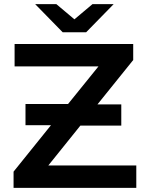

<svg xmlns="http://www.w3.org/2000/svg" viewBox="-20 -914 713 934"><path d="M643 -109V0H46V-79L228 -305H104V-408H311L459 -591H51V-700H628V-622L454 -406H570V-303H371L215 -109ZM533 -894 399 -757H285L151 -894H254L342 -820L430 -894Z"/></svg>

Font: Montserrat Alternates SemiBold
Style: Regular
Weight: 600
Designer: Julieta Ulanovsky
Foundry: Julieta Ulanovsky
Version: Version 7.200